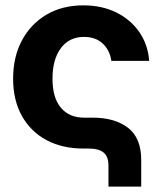

<svg xmlns="http://www.w3.org/2000/svg" viewBox="-20 -547 595 707"><path d="M379.4 140.1V63Q379.4 29.3 361.3 14.6Q343.3 0 306.6 0H287.1Q209.5 0 151.4 -31Q93.3 -62 60.8 -119.9Q28.3 -177.7 28.3 -257.3Q28.3 -337.4 60.8 -398.2Q93.3 -459 151.4 -493.2Q209.5 -527.3 287.1 -527.3Q355 -527.3 408 -501.2Q460.9 -475.1 492.9 -429Q524.9 -382.8 529.3 -322.8H390.1Q384.3 -362.3 358.2 -386.7Q332 -411.1 289.1 -411.1Q234.9 -411.1 204.1 -369.6Q173.3 -328.1 173.3 -257.3Q173.3 -187 204.1 -150.4Q234.9 -113.8 289.1 -113.8H320.8Q402.8 -113.8 451.4 -76.4Q500 -39.1 500 42.5V140.1Z"/></svg>

Font: Inter Display
Style: Bold
Weight: 700
Designer: Rasmus Andersson
Foundry: rsms
Version: Version 4.001;git-9221beed3